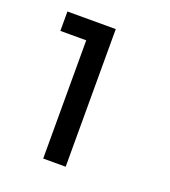

<svg xmlns="http://www.w3.org/2000/svg" viewBox="-92 -814 519 586"><g transform="rotate(20 167.5 -521.5)"><path d="M113 -298V-682H29V-745H186V-298Z"/></g></svg>

Font: Plus Jakarta Text Light
Style: Regular
Weight: 300
Designer: Gumpita Rahayu
Foundry: Tokotype Studio
Version: Version 1.000